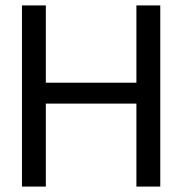

<svg xmlns="http://www.w3.org/2000/svg" viewBox="-20 -688 672 708"><path d="M61 0V-668H149V-383H483V-668H571V0H483V-306H149V0Z"/></svg>

Font: Atkinson Hyperlegible Mono ExtraLight
Style: Regular
Weight: 400
Monospace: yes
Version: Version 2.001